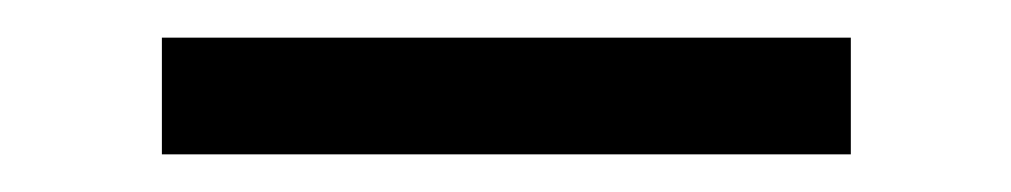

<svg xmlns="http://www.w3.org/2000/svg" viewBox="-20 -338 537 102"><path d="M432 -318H66V-256H432Z"/></svg>

Font: LilGrotesk
Style: Regular
Weight: 400
Designer: Bastien Sozeau
Foundry: NBR — Bastien Sozeau
Version: Version 2.001